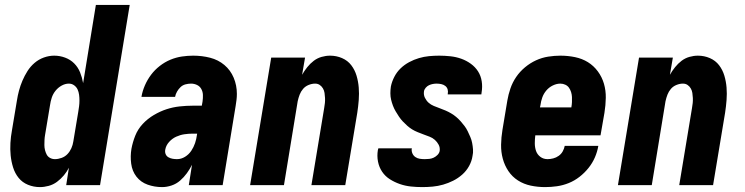

<svg xmlns="http://www.w3.org/2000/svg" viewBox="-20 -755 3040 783"><path d="M143 8Q117 8 94 -1.5Q71 -11 56 -29.5Q41 -48 33.5 -72Q26 -96 23.5 -121Q21 -146 22.5 -172Q24 -198 29 -225L49 -345Q52 -365 57.5 -385.5Q63 -406 71.5 -426Q80 -446 92 -465Q104 -484 121 -498.5Q138 -513 159 -520.5Q180 -528 201 -528Q224 -528 245.5 -520Q267 -512 282.5 -496.5Q298 -481 306.5 -460Q315 -439 319 -416L371 -735H509L388 0H250L261 -71Q253 -55 240.5 -40Q228 -25 212.5 -13.5Q197 -2 178.5 3Q160 8 143 8ZM204 -106Q217 -106 231 -111Q245 -116 255 -126.5Q265 -137 271 -150.5Q277 -164 279 -178L299 -298Q301 -310 302.5 -321.5Q304 -333 304 -345Q304 -357 302.5 -368.5Q301 -380 296.5 -390Q292 -400 282.5 -407Q273 -414 261 -414Q246 -414 231.5 -406Q217 -398 206.5 -385Q196 -372 191 -356.5Q186 -341 184 -326L164 -206Q162 -195 161.5 -184.5Q161 -174 161 -163.5Q161 -153 163.5 -143Q166 -133 170.5 -124.5Q175 -116 184 -111Q193 -106 204 -106Z M641 8Q610 8 582 -2Q554 -12 536.5 -34.5Q519 -57 515 -87.5Q511 -118 516 -148Q521 -175 531.5 -201.5Q542 -228 562 -249.5Q582 -271 607.5 -286Q633 -301 659 -309.5Q685 -318 712.5 -321Q740 -324 766 -324H803L806 -341Q808 -355 807.5 -368Q807 -381 801 -392Q795 -403 783.5 -408.5Q772 -414 759 -414Q748 -414 736.5 -411Q725 -408 716.5 -400Q708 -392 702 -381.5Q696 -371 694 -360H557V-361Q561 -384 571 -407Q581 -430 596 -450Q611 -470 631.5 -486Q652 -502 675 -511.5Q698 -521 721.5 -524.5Q745 -528 768 -528Q804 -528 837 -519.5Q870 -511 895 -490Q920 -469 933 -438Q946 -407 946 -372Q946 -360 944.5 -347.5Q943 -335 941 -323L888 0H750L763 -83Q754 -65 742 -48.5Q730 -32 714.5 -18.5Q699 -5 679.5 1.5Q660 8 641 8ZM702 -106Q719 -106 734.5 -115.5Q750 -125 760 -140Q770 -155 775.5 -171.5Q781 -188 783 -204L784 -210H766Q749 -210 732 -207.5Q715 -205 698.5 -197.5Q682 -190 669.5 -176Q657 -162 654 -145Q652 -135 655.5 -126.5Q659 -118 667 -113.5Q675 -109 684 -107.5Q693 -106 702 -106Z M1000 0 1086 -520H1224L1212 -450Q1221 -466 1233 -481Q1245 -496 1259.5 -507Q1274 -518 1291.5 -523Q1309 -528 1326 -528Q1352 -528 1375 -518Q1398 -508 1412.5 -489Q1427 -470 1434 -446.5Q1441 -423 1443 -398Q1445 -373 1443 -347Q1441 -321 1437 -295L1388 0H1250L1302 -314Q1304 -325 1305 -335Q1306 -345 1305.5 -355.5Q1305 -366 1303.5 -376Q1302 -386 1297 -394.5Q1292 -403 1284 -408.5Q1276 -414 1265 -414Q1252 -414 1238.5 -408.5Q1225 -403 1216 -392.5Q1207 -382 1202 -369Q1197 -356 1194 -342L1138 0Z M1702 8Q1678 8 1655 5.5Q1632 3 1610.5 -4.5Q1589 -12 1570 -24Q1551 -36 1538.5 -54.5Q1526 -73 1521.5 -96Q1517 -119 1521 -143L1523 -150H1660L1659 -148Q1658 -138 1662 -129Q1666 -120 1674 -114.5Q1682 -109 1692 -107.5Q1702 -106 1712 -106Q1721 -106 1730.5 -107Q1740 -108 1748.5 -112Q1757 -116 1764 -123Q1771 -130 1773 -139Q1775 -153 1769 -164.5Q1763 -176 1753.5 -184.5Q1744 -193 1732 -197.5Q1720 -202 1708 -206.5Q1696 -211 1683.5 -216Q1671 -221 1660.5 -227.5Q1650 -234 1640.5 -242.5Q1631 -251 1622.5 -260Q1614 -269 1607 -279.5Q1600 -290 1593.5 -301Q1587 -312 1582.5 -324Q1578 -336 1575 -348.5Q1572 -361 1572 -374.5Q1572 -388 1574 -402Q1578 -422 1588 -441.5Q1598 -461 1613.5 -476Q1629 -491 1648.5 -501.5Q1668 -512 1688.5 -518Q1709 -524 1729.5 -526Q1750 -528 1771 -528Q1794 -528 1817 -525.5Q1840 -523 1861 -515.5Q1882 -508 1900 -495Q1918 -482 1929.5 -464Q1941 -446 1944.5 -423.5Q1948 -401 1944 -378L1943 -370H1806V-372Q1808 -382 1805.5 -390.5Q1803 -399 1796 -404.5Q1789 -410 1779.5 -412Q1770 -414 1761 -414Q1753 -414 1745 -412.5Q1737 -411 1729.5 -407.5Q1722 -404 1716 -397Q1710 -390 1709 -382Q1707 -368 1713 -356Q1719 -344 1728 -336Q1737 -328 1749 -323Q1761 -318 1773.5 -313.5Q1786 -309 1797.5 -304Q1809 -299 1820 -292.5Q1831 -286 1840.5 -278Q1850 -270 1858.5 -260.5Q1867 -251 1874.5 -241Q1882 -231 1887.5 -219.5Q1893 -208 1898 -196.5Q1903 -185 1905.5 -172Q1908 -159 1909 -145.5Q1910 -132 1907 -119Q1904 -98 1893 -78Q1882 -58 1865 -43Q1848 -28 1828 -18Q1808 -8 1787 -2Q1766 4 1744.5 6Q1723 8 1702 8Z M2203 8Q2173 8 2144.5 2Q2116 -4 2092.5 -19Q2069 -34 2053.5 -57Q2038 -80 2030.5 -107.5Q2023 -135 2023.5 -165Q2024 -195 2029 -225L2049 -345Q2053 -369 2061.5 -394Q2070 -419 2085 -441Q2100 -463 2121 -480.5Q2142 -498 2166 -509Q2190 -520 2215.5 -524Q2241 -528 2265 -528Q2296 -528 2325 -522Q2354 -516 2377.5 -501.5Q2401 -487 2418 -464Q2435 -441 2443 -413.5Q2451 -386 2450.5 -356Q2450 -326 2445 -295L2429 -203H2163Q2161 -187 2161 -170.5Q2161 -154 2166 -139.5Q2171 -125 2183.5 -115.5Q2196 -106 2213 -106Q2224 -106 2236 -109Q2248 -112 2258.5 -119.5Q2269 -127 2275 -138Q2281 -149 2283 -160H2420Q2416 -136 2406 -113Q2396 -90 2380 -70Q2364 -50 2343.5 -34Q2323 -18 2299.5 -8.5Q2276 1 2251.5 4.5Q2227 8 2203 8ZM2182 -317H2310Q2312 -328 2312.5 -338.5Q2313 -349 2312.5 -359.5Q2312 -370 2309 -379.5Q2306 -389 2300.5 -397Q2295 -405 2285.5 -409.5Q2276 -414 2265 -414Q2250 -414 2234.5 -406.5Q2219 -399 2208 -386Q2197 -373 2191.5 -357.5Q2186 -342 2184 -326Z M2500 0 2586 -520H2724L2712 -450Q2721 -466 2733 -481Q2745 -496 2759.5 -507Q2774 -518 2791.5 -523Q2809 -528 2826 -528Q2852 -528 2875 -518Q2898 -508 2912.5 -489Q2927 -470 2934 -446.5Q2941 -423 2943 -398Q2945 -373 2943 -347Q2941 -321 2937 -295L2888 0H2750L2802 -314Q2804 -325 2805 -335Q2806 -345 2805.5 -355.5Q2805 -366 2803.5 -376Q2802 -386 2797 -394.5Q2792 -403 2784 -408.5Q2776 -414 2765 -414Q2752 -414 2738.5 -408.5Q2725 -403 2716 -392.5Q2707 -382 2702 -369Q2697 -356 2694 -342L2638 0Z"/></svg>

Font: Iosevka Heavy Oblique
Style: Regular
Weight: 900
Italic angle: -9°
Monospace: yes
Designer: Belleve Invis
Foundry: Belleve Invis
Version: Version 32.5.0; ttfautohint (v1.8.4)